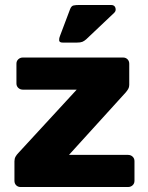

<svg xmlns="http://www.w3.org/2000/svg" viewBox="-20 -751 593 771"><path d="M232 -580Q218 -580 217.5 -589Q217 -598 221 -607L261 -713Q266 -727 275 -729Q284 -731 298 -731H426Q440 -731 443.5 -719.5Q447 -708 439 -700L326 -593Q318 -586 310.5 -583Q303 -580 289 -580ZM63 0Q52 0 45 -7Q38 -14 38 -25V-103Q38 -114 42.5 -122Q47 -130 54 -137L288 -391H72Q61 -391 53.5 -398Q46 -405 46 -416V-495Q46 -506 53.5 -513Q61 -520 72 -520H474Q485 -520 492 -513Q499 -506 499 -495V-410Q499 -401 495 -394Q491 -387 485 -380L257 -129H494Q505 -129 512.5 -122Q520 -115 520 -104V-25Q520 -14 512.5 -7Q505 0 494 0Z"/></svg>

Font: Fz Rubik
Style: Bold
Weight: 700
Designer: Hubert and Fischer
Foundry: Hubert and Fischer
Version: Vit hóa bi FontZin.com